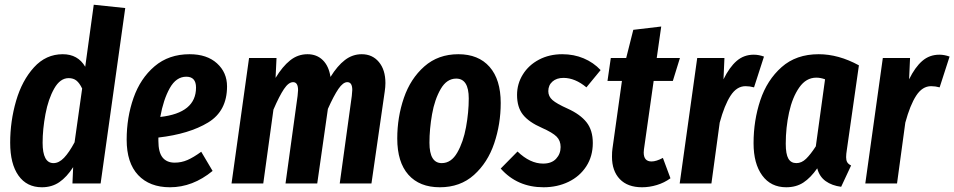

<svg xmlns="http://www.w3.org/2000/svg" viewBox="-20 -775 4031 811"><path d="M509 -741 405 0H286L289 -69Q262 -27 230.5 -5.5Q199 16 157 16Q93 16 58 -33.5Q23 -83 23 -172Q23 -263 48 -349Q73 -435 123.5 -490.5Q174 -546 245 -546Q309 -546 340 -493L376 -755ZM160 -172Q160 -86 206 -86Q229 -86 250.5 -108.5Q272 -131 295 -174L327 -401Q316 -424 303 -434.5Q290 -445 270 -445Q234 -445 209 -401Q184 -357 172 -293Q160 -229 160 -172Z M939 -410Q939 -306 859 -257.5Q779 -209 649 -194V-180Q649 -132 666.5 -110Q684 -88 718 -88Q746 -88 771.5 -99Q797 -110 830 -134L878 -53Q794 16 698 16Q612 16 563.5 -35.5Q515 -87 515 -185Q515 -279 544 -361.5Q573 -444 633 -495Q693 -546 781 -546Q854 -546 896.5 -507.5Q939 -469 939 -410ZM808 -405Q808 -451 767 -451Q724 -451 697 -402.5Q670 -354 657 -281Q808 -298 808 -405Z M1608 -424Q1608 -408 1605 -388L1549 0H1415L1466 -370Q1468 -390 1468 -395Q1468 -428 1447 -428Q1429 -428 1409.5 -399.5Q1390 -371 1365 -315L1320 0H1186L1237 -370Q1239 -388 1239 -394Q1239 -428 1218 -428Q1199 -428 1179.5 -399Q1160 -370 1135 -312L1092 0H958L1032 -530H1148L1144 -446Q1173 -494 1205.5 -520Q1238 -546 1279 -546Q1318 -546 1343.5 -521Q1369 -496 1376 -450Q1405 -497 1437 -521.5Q1469 -546 1508 -546Q1553 -546 1580.5 -513Q1608 -480 1608 -424Z M1658 -190Q1658 -280 1686 -361.5Q1714 -443 1772.5 -494.5Q1831 -546 1916 -546Q2001 -546 2048 -492.5Q2095 -439 2095 -340Q2095 -251 2067.5 -169.5Q2040 -88 1982 -36Q1924 16 1838 16Q1752 16 1705 -37Q1658 -90 1658 -190ZM1960 -359Q1960 -443 1907 -443Q1867 -443 1841.5 -399Q1816 -355 1805 -292.5Q1794 -230 1794 -172Q1794 -86 1846 -86Q1886 -86 1911.5 -130.5Q1937 -175 1948.5 -238Q1960 -301 1960 -359Z M2517 -479 2457 -406Q2409 -446 2360 -446Q2331 -446 2313.5 -430.5Q2296 -415 2296 -390Q2296 -368 2313.5 -352.5Q2331 -337 2378 -316Q2431 -292 2457.5 -258.5Q2484 -225 2484 -171Q2484 -115 2456.5 -72.5Q2429 -30 2381.5 -7Q2334 16 2276 16Q2165 16 2095 -63L2166 -135Q2219 -84 2274 -84Q2310 -84 2329 -104.5Q2348 -125 2348 -154Q2348 -181 2331 -198Q2314 -215 2269 -235Q2214 -259 2189 -290.5Q2164 -322 2164 -374Q2164 -421 2188.5 -460.5Q2213 -500 2256.5 -523Q2300 -546 2355 -546Q2404 -546 2445.5 -528.5Q2487 -511 2517 -479Z M2700 -144Q2699 -139 2699 -131Q2699 -93 2732 -93Q2752 -93 2780 -108L2812 -22Q2786 -3 2754.5 6.5Q2723 16 2692 16Q2631 16 2598 -18.5Q2565 -53 2565 -113Q2565 -135 2567 -147L2607 -433H2546L2560 -530H2625L2655 -649L2773 -663L2754 -530H2852L2822 -433H2741Z M3207 -536 3165 -406Q3147 -411 3129 -411Q3092 -411 3066 -371Q3040 -331 3020 -257L2985 0H2851L2925 -530H3040L3036 -440Q3061 -491 3091.5 -517.5Q3122 -544 3164 -544Q3185 -544 3207 -536Z M3608 -499 3557 -142Q3554 -124 3554 -111Q3554 -98 3558.5 -90Q3563 -82 3575 -76L3533 14Q3494 9 3467.5 -10Q3441 -29 3432 -64Q3404 -24 3373.5 -4Q3343 16 3301 16Q3236 16 3199.5 -34Q3163 -84 3163 -170Q3163 -266 3191.5 -351.5Q3220 -437 3281.5 -491.5Q3343 -546 3438 -546Q3522 -546 3608 -499ZM3299 -168Q3299 -124 3310 -105Q3321 -86 3344 -86Q3366 -86 3385 -104.5Q3404 -123 3426 -157L3465 -440Q3446 -447 3428 -447Q3385 -447 3356 -405.5Q3327 -364 3313 -300Q3299 -236 3299 -168Z M3991 -536 3949 -406Q3931 -411 3913 -411Q3876 -411 3850 -371Q3824 -331 3804 -257L3769 0H3635L3709 -530H3824L3820 -440Q3845 -491 3875.5 -517.5Q3906 -544 3948 -544Q3969 -544 3991 -536Z"/></svg>

Font: Fira Sans Extra Condensed SemiBold
Style: Italic
Weight: 600
Width: 3
Italic angle: -8°
Designer: Carrois Corporate & Edenspiekermann AG
Foundry: Carrois Corporate GbR & Edenspiekermann AG
Version: Version 4.203